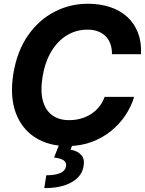

<svg xmlns="http://www.w3.org/2000/svg" viewBox="-20 -757 761 1008"><path d="M334.5 9.8Q235.4 9.8 164.4 -35.5Q93.4 -80.8 62.1 -166.4Q30.9 -252.1 50.5 -372.7Q70.3 -489.9 127.1 -571.3Q184 -652.6 265.8 -695Q347.6 -737.3 441.3 -737.3Q506.3 -737.3 558.9 -719.6Q611.4 -701.9 648.6 -667.8Q685.8 -633.8 704.5 -584.6Q723.2 -535.4 720.4 -472.5H567.7Q568.1 -502.9 559.5 -526.8Q550.9 -550.6 534.1 -567.2Q517.4 -583.8 493.4 -592.6Q469.3 -601.4 439.2 -601.4Q380.9 -601.4 332.2 -572.2Q283.5 -543.1 250 -487.9Q216.6 -432.7 203.6 -354.9Q191.2 -279.2 205 -228.4Q218.8 -177.5 254.3 -151.9Q289.7 -126.2 342.7 -126.2Q375.4 -126.2 404.7 -134.4Q434 -142.7 458.4 -158.5Q482.9 -174.3 501 -197Q519.1 -219.6 529.4 -248.6H684.1Q669.5 -198.3 638.7 -152.1Q607.8 -105.8 562.8 -69.2Q517.9 -32.7 460.4 -11.5Q402.8 9.8 334.5 9.8ZM292.3 -2.3H362.2L350.5 28.9Q385.9 34.5 405.9 56.2Q425.8 77.8 418.8 115.2Q410.8 168.2 356.5 199.5Q302.2 230.8 212.4 230.5L223.1 163.1Q267.6 163.3 294.6 152.2Q321.6 141.1 326.1 118.8Q330.8 97 315.3 85.6Q299.9 74.2 263.8 69.9Z"/></svg>

Font: Inter Tight
Style: Italic
Weight: 400
Italic angle: -9.39999°
Designer: Rasmus Andersson
Foundry: rsms
Version: Version 3.002